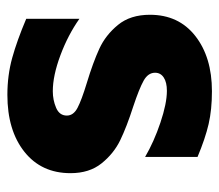

<svg xmlns="http://www.w3.org/2000/svg" viewBox="-57 -525 594 520"><g transform="rotate(90 240.0 -265.0)"><path d="M227 -111Q185 -111 130 -131.5Q75 -152 31 -183V-39Q90 -14 137 -1Q184 12 237 12Q333 12 391 -34Q449 -80 449 -159Q449 -210 422.5 -243Q396 -276 360 -293.5Q324 -311 268 -329Q220 -345 198.5 -357Q177 -369 177 -388Q177 -403 190 -411.5Q203 -420 226 -420Q260 -420 312 -402.5Q364 -385 405 -361V-503Q355 -524 316 -533Q277 -542 227 -542Q135 -542 77.5 -497Q20 -452 20 -374Q20 -321 47.5 -287.5Q75 -254 112 -237Q149 -220 205 -203Q251 -189 272 -178Q293 -167 293 -149Q293 -129 272 -120Q251 -111 227 -111Z"/></g></svg>

Font: Geom ExtraBold
Style: Bold
Weight: 800
Version: Version 1.102